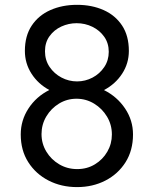

<svg xmlns="http://www.w3.org/2000/svg" viewBox="-20 -757 631 787"><path d="M525.2 -206Q525.2 -140.6 494.7 -92.2Q464.1 -43.7 412.1 -16.9Q360.1 9.9 295.8 9.9Q231.5 9.9 179.2 -16.9Q126.8 -43.7 95.9 -92.2Q65 -140.6 65 -206Q65 -263.8 96.8 -312.5Q128.6 -361.2 182.2 -388.1Q136.4 -412.6 109.2 -454.9Q82 -497.2 82 -548.3Q82 -610.1 110.1 -652.2Q138.1 -694.2 186.6 -715.7Q235.1 -737.2 295.8 -737.2Q356.5 -737.2 404.7 -715.7Q452.8 -694.2 480.5 -652.2Q508.2 -610.1 508.2 -548.3Q508.2 -497.2 480.5 -454.7Q452.8 -412.3 406.2 -387.8Q460.2 -360.8 492.7 -312.3Q525.2 -263.8 525.2 -206ZM425.8 -544.7Q425.8 -579.9 407.3 -606.2Q388.8 -632.5 358.8 -647.2Q328.8 -661.9 294 -661.9Q261.4 -661.9 231.5 -648.3Q201.7 -634.6 183.1 -608.8Q164.4 -583.1 164.4 -546.9Q164.4 -510.7 183.2 -482.8Q202.1 -454.9 232.1 -439.1Q262.1 -423.3 295.8 -423.3Q329.5 -423.3 359.2 -438.9Q388.8 -454.5 407.3 -482.1Q425.8 -509.6 425.8 -544.7ZM438.6 -205.6Q438.6 -245.7 418.7 -278.9Q398.8 -312.1 365.8 -332.2Q332.7 -352.3 293.7 -352.3Q254.6 -352.3 221.9 -332.4Q189.3 -312.5 169.7 -279.5Q150.2 -246.4 150.2 -207.4Q150.2 -168.3 169.9 -135.7Q189.6 -103 222.8 -83.5Q256 -63.9 296.5 -63.9Q337 -63.9 369.1 -83.5Q401.3 -103 419.9 -135.3Q438.6 -167.6 438.6 -205.6Z"/></svg>

Font: Interface
Style: Regular
Weight: 400
Designer: Rasmus Andersson
Foundry: rsms
Version: Version 1.8